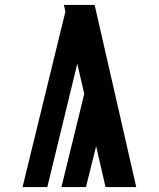

<svg xmlns="http://www.w3.org/2000/svg" viewBox="-20 -755 640 775"><path d="M530 0H406L368 -165L327 0H228L320 -376L292 -498L171 0H71L244 -708L238 -735H362Z"/></svg>

Font: Iosevka Heavy Extended
Style: Regular
Weight: 900
Width: 7
Monospace: yes
Designer: Belleve Invis
Foundry: Belleve Invis
Version: Version 32.5.0; ttfautohint (v1.8.4)